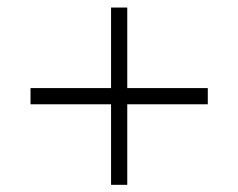

<svg xmlns="http://www.w3.org/2000/svg" viewBox="-20 -635 644 519"><path d="M541.7 -396.9H324V-614.6H280.2V-396.9H62.5V-353.1H280.2V-135.4H324V-353.1H541.7Z"/></svg>

Font: Manrope Thin
Style: Regular
Weight: 100
Width: 4
Designer: Michael Sharanda
Foundry: Michael Sharanda
Version: Version 2.000;PS 002.000;hotconv 1.0.88;makeotf.lib2.5.64775